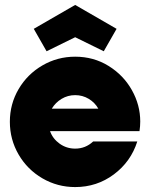

<svg xmlns="http://www.w3.org/2000/svg" viewBox="-20 -751 609 779"><path d="M20 -257Q20 -329 55.5 -389.5Q91 -450 152 -485.5Q213 -521 285 -521Q360 -521 420.5 -483.5Q481 -446 515 -385.5Q549 -325 549 -258Q549 -239 546 -219H183Q194 -188 222 -168Q250 -148 285 -148Q327 -148 358 -177H537Q511 -95 442 -43.5Q373 8 285 8Q213 8 152 -27.5Q91 -63 55.5 -124Q20 -185 20 -257ZM379 -310Q365 -335 340 -350Q315 -365 285 -365Q255 -365 230 -350Q205 -335 190 -310ZM117 -634 285 -731 453 -634 401 -543 285 -600 169 -543Z"/></svg>

Font: Lineal Heavy
Style: Regular
Weight: 900
Designer: Created by Frank Adebiaye with contributions from Anton Moglia & Ariel Martín Pérez
Created by Frank ADEBIAYE with FontF
Foundry: Velvetyne Type Foundry
Version: Version 2.000